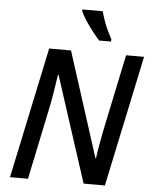

<svg xmlns="http://www.w3.org/2000/svg" viewBox="-61 -991 824 1042"><g transform="rotate(5 350.5 -470.5)"><path d="M33 0 184 -714H303L486 -143H489Q491 -160 495 -183.5Q499 -207 503.5 -233.5Q508 -260 513.5 -286.5Q519 -313 524 -337L603 -714H701L550 0H434L247 -577H244Q242 -564 238.5 -540.5Q235 -517 230.5 -488.5Q226 -460 220.5 -429.5Q215 -399 209 -373L131 0ZM450 -781Q433 -800 412 -827Q391 -854 373 -881.5Q355 -909 345 -931V-941H456Q462 -918 471 -892Q480 -866 491.5 -841.5Q503 -817 516 -793L515 -781Z"/></g></svg>

Font: Noto Sans Display Medium
Style: Italic
Weight: 500
Italic angle: -12°
Designer: Monotype Design Team
Foundry: Monotype Imaging Inc.
Version: Version 2.003